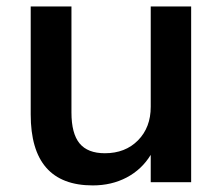

<svg xmlns="http://www.w3.org/2000/svg" viewBox="-20 -559 682 589"><path d="M566.4 -539.1V0H442.4V-84Q415 -39.1 368.7 -14.6Q322.3 9.8 264.6 9.8Q74.2 9.8 74.2 -208V-539.1H199.2V-213.9Q199.2 -149.4 224.1 -119.1Q249 -88.9 301.8 -88.9Q364.3 -88.9 403.3 -128.4Q442.4 -168 442.4 -231.4V-539.1Z"/></svg>

Font: Min Sans SemiBold
Style: Regular
Weight: 600
Designer: Jinseong-Kim, NotoSansCJK, Nunito
Foundry: Jinseong-Kim
Version: Version 1.400;Glyphs 3.1.2 (3151)